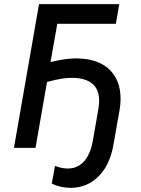

<svg xmlns="http://www.w3.org/2000/svg" viewBox="-20 -720 688 935"><path d="M48 0H153L209 -321C264 -336 311 -344 353 -340C435 -332 476 -287 459 -189L432 -34C415 63 364 107 297 100C282 99 264 94 248 88L232 174C256 186 283 192 306 194C415 204 508 129 532 -13L562 -182C588 -332 515 -423 383 -434C337 -439 286 -432 226 -418L259 -604H544L561 -700H170Z"/></svg>

Font: Fixel Display 20240404 Medium
Style: Italic
Weight: 500
Italic angle: -10°
Designer: AlfaBravo + MacPaw
Foundry: Kyrylo Tkachov, Marchela Mozhyna, Serhii Makarenko, Maria Weinstein, Zakhar Kryvoshyya
Version: Version 1.211;Glyphs 3.2 (3225)